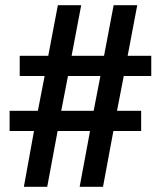

<svg xmlns="http://www.w3.org/2000/svg" viewBox="-20 -720 620 740"><path d="M111 -215H17V-293H126L152 -427H56V-505H166L203 -700H293L256 -505H381L418 -700H509L472 -505H563V-427H457L431 -293H524V-215H417L377 0H287L327 -215H202L162 0H72ZM341 -293 367 -427H242L216 -293Z"/></svg>

Font: Golos UI VF
Style: Regular
Weight: 400
Designer: A.Korolkova, Vitaly Kuzmin
Foundry: ParaType Ltd
Version: Version 2.000